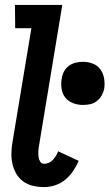

<svg xmlns="http://www.w3.org/2000/svg" viewBox="-20 -755 446 783"><path d="M160 8Q137 8 115 3Q93 -2 75.5 -14.5Q58 -27 47 -45.5Q36 -64 31 -85.5Q26 -107 26.5 -130Q27 -153 31 -176L108 -640H42L41 -735H234L139 -160Q137 -149 136.5 -138Q136 -127 137 -116.5Q138 -106 143.5 -96.5Q149 -87 160 -87Q170 -87 179 -91Q188 -95 195.5 -103Q203 -111 208.5 -120Q214 -129 217 -138L301 -99Q292 -78 278.5 -58Q265 -38 246.5 -22.5Q228 -7 205 0.5Q182 8 160 8ZM318 -327Q297 -327 277.5 -334.5Q258 -342 246 -357.5Q234 -373 231 -394Q228 -415 232 -436Q234 -451 241.5 -464.5Q249 -478 261.5 -487Q274 -496 289 -499.5Q304 -503 318 -503Q339 -503 358.5 -495.5Q378 -488 389.5 -472Q401 -456 404.5 -435.5Q408 -415 405 -393Q402 -379 394.5 -365.5Q387 -352 374.5 -342.5Q362 -333 347.5 -330Q333 -327 318 -327Z"/></svg>

Font: Iosevka QP
Style: Bold Italic
Weight: 700
Italic angle: -9°
Designer: Belleve Invis
Foundry: Belleve Invis
Version: Version 20.0.0; ttfautohint (v1.8.4)